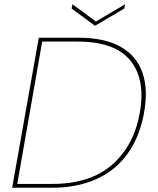

<svg xmlns="http://www.w3.org/2000/svg" viewBox="-20 -881 742 901"><path d="M347 -704Q470 -704 545 -662Q620 -620 648 -541.5Q676 -463 656 -352Q641 -269 606 -203.5Q571 -138 516 -92.5Q461 -47 387.5 -23.5Q314 0 222 0H37L162 -704ZM61 -18H226Q403 -18 506 -108Q609 -198 636 -352Q664 -507 592 -596.5Q520 -686 343 -686H178ZM430 -780 567 -861 563 -841 426 -760 316 -841 320 -861Z"/></svg>

Font: Poppins Variable
Style: Italic
Weight: 100
Italic angle: -10°
Designer: Jonny Pinhorn
Foundry: Indian Type Foundry
Version: Version 6.000